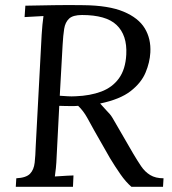

<svg xmlns="http://www.w3.org/2000/svg" viewBox="-20 -722 665 742"><path d="M303 -702Q400 -701 457.5 -677Q515 -653 539.5 -612.5Q564 -572 561 -519Q559 -481 542.5 -441.5Q526 -402 485 -370Q444 -338 367 -322Q383 -304 391 -295.5Q399 -287 404 -281.5Q409 -276 415 -266Q421 -256 433 -235L495 -128Q511 -101 525.5 -79.5Q540 -58 560.5 -45.5Q581 -33 612 -33L610 0H488Q466 -19 445.5 -48.5Q425 -78 405 -111L344 -218Q332 -240 317 -267Q302 -294 282 -313Q273 -312 256.5 -312Q240 -312 226 -312.5Q212 -313 209 -313L199 -119Q198 -92 196 -72.5Q194 -53 192 -40Q204 -41 216 -41.5Q228 -42 240 -43Q252 -44 264 -44L262 0H41L43 -33Q81 -35 96 -50.5Q111 -66 114 -93.5Q117 -121 118 -156L141 -588Q142 -608 144 -626.5Q146 -645 148 -660Q130 -659 111.5 -658Q93 -657 75 -656L78 -700Q134 -701 189.5 -702Q245 -703 303 -702ZM297 -664Q262 -664 247 -650Q232 -636 228 -610.5Q224 -585 222 -549L211 -352Q227 -351 241.5 -350Q256 -349 273 -350Q328 -352 371 -368Q414 -384 439.5 -419Q465 -454 468 -511Q470 -549 460.5 -577.5Q451 -606 430.5 -625.5Q410 -645 376.5 -654.5Q343 -664 297 -664Z"/></svg>

Font: Lora
Style: Italic
Weight: 400
Italic angle: -3°
Designer: Olga Karpushina, Alexei Vanyashin (Cyrillic)
Foundry: Cyreal
Version: Version 3.008